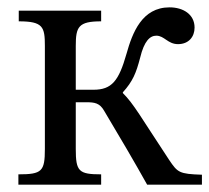

<svg xmlns="http://www.w3.org/2000/svg" viewBox="-20 -502 569 522"><path d="M255 0V-28C194 -28 186 -36 186 -97V-224H215C237 -224 251 -222 263 -201C302 -136 350 -54 380 0H529V-27C467 -29 463 -33 440 -67C362 -185 344 -219 314 -249V-251C341 -281 350 -303 361 -345C372 -391 388 -405 405 -405C427 -405 436 -382 464 -382C493 -382 509 -402 509 -427C509 -463 478 -482 441 -482C366 -482 340 -413 324 -356C303 -282 284 -258 234 -258H186V-377C186 -429 193 -444 255 -444V-473H31V-444C97 -444 102 -429 102 -377V-97C102 -36 94 -28 30 -28V0Z"/></svg>

Font: STIX Two Text
Style: Regular
Weight: 400
Designer: Ross Mills, John Hudson & Paul Hanslow, Tiro Typeworks Ltd; with prior portions MicroPress Inc., and Coen Hoffman.
Foundry: Tiro Typeworks Ltd
Version: Version 2.13 b171